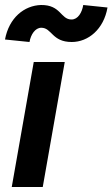

<svg xmlns="http://www.w3.org/2000/svg" viewBox="-31 -748 450 768"><path d="M16 0H140L228 -500H104ZM-11 -590 87 -580C92 -610 110 -637 134 -637C177 -637 176 -580 256 -580C322 -580 384 -631 399 -718L302 -728C297 -698 281 -670 255 -670C211 -670 213 -729 133 -728C66 -726 5 -677 -11 -590Z"/></svg>

Font: Uncut Sans Semibold
Style: Italic
Weight: 600
Italic angle: -10°
Designer: Kasper Nordkvist
Foundry: Uncut Type
Version: Version 1.111;FEAKit 1.0